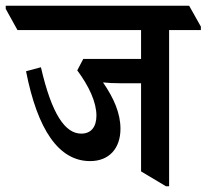

<svg xmlns="http://www.w3.org/2000/svg" viewBox="-69 -644 722 671"><path d="M246 -81C312 -81 352 -125 352 -194C352 -248 329 -301 291 -356C308 -354 329 -353 353 -353H424V-45L511 7H522V-539H633V-551L592 -624H-49V-613L-8 -539H424V-438H222L201 -398C242 -343 268 -287 268 -240C268 -200 249 -177 215 -177C159 -177 112 -244 74 -409L22 -395C62 -191 136 -81 246 -81Z"/></svg>

Font: Noto Serif Devanagari Condensed SemiBold
Style: Regular
Weight: 600
Width: 3
Designer: Universal Thirst, Indian Type Foundry and the Monotype Design Team
Foundry: Monotype Imaging Inc.
Version: Version 2.004